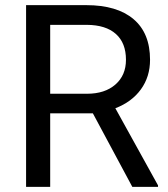

<svg xmlns="http://www.w3.org/2000/svg" viewBox="-20 -731 656 751"><path d="M343.3 -287.6H176.3V0H82V-710.9H317.4Q437.5 -710.9 502.2 -656.2Q566.9 -601.6 566.9 -497.1Q566.9 -430.7 531 -381.3Q495.1 -332 431.2 -307.6L598.1 -5.9V0H497.6ZM176.3 -364.3H320.3Q390.1 -364.3 431.4 -400.4Q472.7 -436.5 472.7 -497.1Q472.7 -563 433.3 -598.1Q394 -633.3 319.8 -633.8H176.3Z"/></svg>

Font: Vazir FD
Style: FD
Weight: 400
Foundry: Based on Dejavu fonts, by Saber Rastikerdar
Version: Version 26.0.0